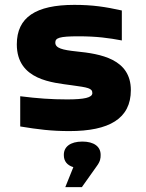

<svg xmlns="http://www.w3.org/2000/svg" viewBox="-20 -529 601 788"><path d="M275 -179C341 -170 359 -167 359 -147C359 -128 325 -121 255 -121C191 -121 135 -125 63 -134V-10C136 2 190 9 265 9C428 9 517 -42 517 -159C517 -287 393 -308 293 -318C237 -324 207 -331 207 -354C207 -373 222 -380 302 -380C377 -380 427 -373 480 -363V-486C412 -501 360 -509 285 -509C127 -509 49 -458 49 -347C49 -199 198 -190 275 -179ZM242 108C242 132 255 149 281 157L248 239H316L377 153C392 133 393 120 393 108V106C393 73 366 52 318 52C268 52 242 74 242 106Z"/></svg>

Font: LT Wave Alt Black
Style: Regular
Weight: 900
Designer: Daniel Lyons
Version: Version 2.5 (Glyphs App)